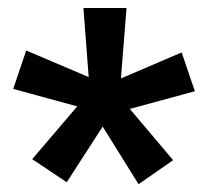

<svg xmlns="http://www.w3.org/2000/svg" viewBox="-20 -731 510 483"><path d="M13.2 -507.3 45.9 -604 203.1 -537.1 189.9 -710.9H298.3L284.2 -533.7L437 -599.1L470.2 -501.5L306.6 -457L415.5 -328.1L328.6 -267.6L238.3 -412.6L147.9 -272.5L61 -330.6L174.3 -463.4Z"/></svg>

Font: Heebo Black
Style: Regular
Weight: 900
Designer: Oded Ezer
Foundry: Meir Sadan
Version: Version 2.001; ttfautohint (v1.5.14-ce02) -l 8 -r 50 -G 200 